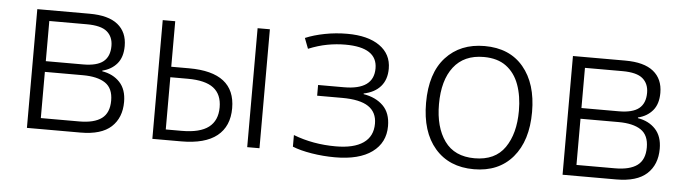

<svg xmlns="http://www.w3.org/2000/svg" viewBox="-40 -694 3080 857"><g transform="rotate(5 1500.0 -266.0)"><path d="M98 0V-532H332Q417 -532 459 -498Q501 -464 501 -402Q501 -352 476.5 -323Q452 -294 411 -284V-281Q460 -273 490 -241Q520 -209 520 -153Q520 -82 475.5 -41Q431 0 338 0ZM156 -304H323Q385 -304 413.5 -327Q442 -350 442 -397Q442 -438 415 -461Q388 -484 324 -484H156ZM156 -49H328Q395 -49 428.5 -74Q462 -99 462 -154Q462 -209 427 -232.5Q392 -256 326 -256H156Z M1085 0V-533H1140V0ZM660 0V-532H716V-328H796Q1003 -328 1003 -167Q1003 -86 949.5 -43Q896 0 789 0ZM716 -47H787Q869 -47 908 -77Q947 -107 947 -166Q947 -224 910 -252.5Q873 -281 794 -281H716Z M1479 11Q1426 11 1374 2.5Q1322 -6 1288 -20V-72Q1376 -38 1478 -38Q1559 -38 1601.5 -67.5Q1644 -97 1644 -154Q1644 -205 1606 -230.5Q1568 -256 1488 -256H1376V-304H1492Q1625 -304 1625 -400Q1625 -494 1482 -494Q1442 -494 1401.5 -486.5Q1361 -479 1317 -461L1299 -508Q1337 -524 1386 -533.5Q1435 -543 1486 -543Q1579 -543 1631.5 -506Q1684 -469 1684 -404Q1684 -355 1657.5 -324.5Q1631 -294 1582 -284V-281Q1637 -272 1670 -239.5Q1703 -207 1703 -148Q1703 -74 1645 -31.5Q1587 11 1479 11Z M2101 10Q1990 10 1926.5 -63.5Q1863 -137 1863 -267Q1863 -400 1928 -471Q1993 -542 2102 -542Q2214 -542 2276 -468Q2338 -394 2338 -267Q2338 -138 2275 -64Q2212 10 2101 10ZM2100 -39Q2192 -39 2235.5 -102Q2279 -165 2279 -267Q2279 -333 2260.5 -384Q2242 -435 2203 -464Q2164 -493 2102 -493Q2014 -493 1967.5 -433Q1921 -373 1921 -266Q1921 -163 1965.5 -101Q2010 -39 2100 -39Z M2498 0V-532H2732Q2817 -532 2859 -498Q2901 -464 2901 -402Q2901 -352 2876.5 -323Q2852 -294 2811 -284V-281Q2860 -273 2890 -241Q2920 -209 2920 -153Q2920 -82 2875.5 -41Q2831 0 2738 0ZM2556 -304H2723Q2785 -304 2813.5 -327Q2842 -350 2842 -397Q2842 -438 2815 -461Q2788 -484 2724 -484H2556ZM2556 -49H2728Q2795 -49 2828.5 -74Q2862 -99 2862 -154Q2862 -209 2827 -232.5Q2792 -256 2726 -256H2556Z"/></g></svg>

Font: Noto Sans Mono Light
Style: Regular
Weight: 300
Designer: Monotype Design Team
Foundry: Monotype Imaging Inc.
Version: Version 2.014; ttfautohint (v1.8.4.7-5d5b)